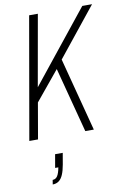

<svg xmlns="http://www.w3.org/2000/svg" viewBox="-102 -745 697 1064"><g transform="rotate(-10 247.0 -213.0)"><path d="M20 0 140 -686H189L118 -285L439 -686H494L275 -413L383 0H335L239 -366L104 -202L69 0ZM106 260 110 235Q127 235 137 220Q147 205 153 172H135L148 97H191L180 161Q174 195 164.5 217Q155 239 140.5 249.5Q126 260 106 260Z"/></g></svg>

Font: Archivo ExtraCondensed Thin
Style: Italic
Weight: 250
Width: 2
Italic angle: -10°
Designer: Hector Gatti
Foundry: Omnibus-Type
Version: Version 2.001